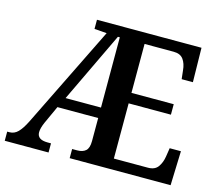

<svg xmlns="http://www.w3.org/2000/svg" viewBox="-101 -844 1113 974"><g transform="rotate(15 455.0 -357.0)"><path d="M0 0V-48H12Q37 -48 56 -67Q75 -86 95 -126L358 -661L293 -666V-714H842L845 -534H786L781 -579Q778 -614 762 -636Q746 -658 711 -658H558V-401H780V-346H558V-56H737Q773 -56 789.5 -79Q806 -102 811 -135L818 -180H877L871 0H341V-48H367Q396 -48 412 -62Q428 -76 428 -113V-234H214L171 -140Q157 -108 157 -87Q157 -48 212 -48H230V0ZM242 -289H428V-658H418Z"/></g></svg>

Font: Noto Serif SemiCondensed SemiBold
Style: Regular
Weight: 600
Width: 4
Designer: Monotype Design Team
Foundry: Monotype Imaging Inc.
Version: Version 2.013; ttfautohint (v1.8.4.7-5d5b)